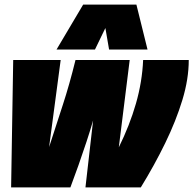

<svg xmlns="http://www.w3.org/2000/svg" viewBox="-20 -809 835 829"><path d="M588 0H349L382 -289Q370 -247 353.5 -197Q337 -147 319 -96Q301 -45 284 0H28L37 -550H242L192 -174Q222 -267 251 -355.5Q280 -444 306 -550H540L493 -173Q540 -268 567 -362Q594 -456 598 -550H795Q795 -468 767.5 -377.5Q740 -287 693.5 -191.5Q647 -96 588 0ZM224 -595 339 -789H569L617 -595H451L435 -688L390 -595Z"/></svg>

Font: Georama Black
Style: Italic
Weight: 900
Italic angle: -9°
Designer: Jean-Baptiste Levee
Foundry: Production Type
Version: Version 1.000